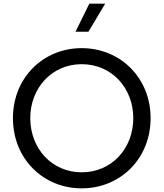

<svg xmlns="http://www.w3.org/2000/svg" viewBox="-20 -1021 897 1053"><path d="M394 -847C394 -847 470 -1001 470 -1001C470 -1001 557 -1001 557 -1001C557 -1001 465 -847 465 -847C465 -847 394 -847 394 -847ZM428 12C218 12 51 -149 51 -373C51 -596 218 -757 428 -757C639 -757 806 -595 806 -373C806 -150 639 12 428 12ZM428 -76C593 -76 711 -207 711 -373C711 -537 594 -669 428 -669C263 -669 146 -537 146 -373C146 -207 264 -76 428 -76Z"/></svg>

Font: Preevio_Regular
Style: Regular
Weight: 500
Designer: Gumpita Rahayu
Foundry: Tokotype Studio
Version: ""